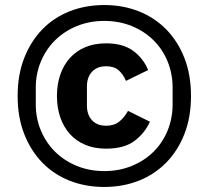

<svg xmlns="http://www.w3.org/2000/svg" viewBox="-20 -730 828 762"><path d="M394 12Q319 12 256 -13Q193 -38 147.5 -85Q102 -132 76 -198.5Q50 -265 50 -349Q50 -433 76 -499.5Q102 -566 147.5 -613Q193 -660 256 -685Q319 -710 394 -710Q468 -710 531 -685Q594 -660 640 -613Q686 -566 712 -499.5Q738 -433 738 -349Q738 -265 712 -198.5Q686 -132 640 -85Q594 -38 531 -13Q468 12 394 12ZM394 -51Q453 -51 503 -71.5Q553 -92 589 -127.5Q625 -163 645 -211.5Q665 -260 665 -316V-382Q665 -438 645 -486.5Q625 -535 589 -570.5Q553 -606 503 -626.5Q453 -647 394 -647Q335 -647 285 -626.5Q235 -606 199 -570.5Q163 -535 142.5 -486.5Q122 -438 122 -382V-316Q122 -260 142.5 -211.5Q163 -163 199 -127.5Q235 -92 285 -71.5Q335 -51 394 -51ZM401 -140Q355 -140 319 -155Q283 -170 258 -197.5Q233 -225 219.5 -263.5Q206 -302 206 -349Q206 -396 219.5 -434.5Q233 -473 258 -500.5Q283 -528 319 -543Q355 -558 401 -558Q467 -558 507.5 -529Q548 -500 568 -452L480 -409Q469 -435 451 -451Q433 -467 401 -467Q365 -467 345 -445Q325 -423 325 -387V-311Q325 -275 345 -253Q365 -231 401 -231Q433 -231 453.5 -247.5Q474 -264 488 -290L575 -247Q555 -202 514 -171Q473 -140 401 -140Z"/></svg>

Font: IBMPlexSans-SemiBold
Style: Regular
Weight: 600
Designer: Mike Abbink, Paul van der Laan, Pieter van Rosmalen
Foundry: Bold Monday
Version: Version 3.1